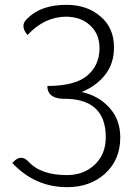

<svg xmlns="http://www.w3.org/2000/svg" viewBox="-20 -762 575 795"><path d="M258 13Q125 13 31 -87Q64 -126 96 -95Q147 -37 256 -37Q327 -37 372 -80Q418 -123 418 -194Q418 -357 237 -353Q176 -357 176 -406Q289 -406 340 -448Q392 -491 392 -562Q392 -621 354 -656Q317 -692 254 -693Q163 -692 94 -617Q60 -657 94 -686Q150 -742 255 -742Q341 -742 396 -694Q452 -647 452 -566Q452 -498 415 -452Q379 -406 318 -381Q388 -366 433 -316Q478 -267 478 -193Q478 -100 415 -43Q353 13 258 13Z"/></svg>

Font: Swei Half Moon CJK SC
Style: Light
Weight: 300
Version: Version 2.071